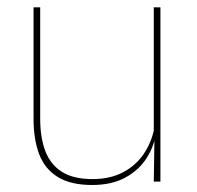

<svg xmlns="http://www.w3.org/2000/svg" viewBox="-20 -506 548 535"><path d="M92 -485.5V-175.5Q92 -123 106.2 -85.2Q120.5 -47.5 152.5 -27.2Q184.5 -7 238 -7Q288 -7 324.5 -26.8Q361 -46.5 383.2 -81.2Q405.5 -116 412 -160.5L421 -141.5H415.5Q411 -101 389.2 -66.5Q367.5 -32 329.2 -11.2Q291 9.5 237 9.5Q177 9.5 141 -12.8Q105 -35 89.2 -76.2Q73.5 -117.5 73.5 -174.5V-485.5ZM427 -485.5V0H408.5L410.5 -127H408.5V-485.5Z"/></svg>

Font: Anek Latin Medium Thin
Style: Regular
Weight: 250
Version: Version 1.003